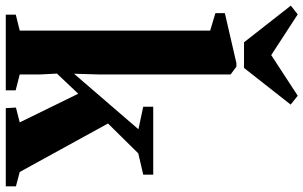

<svg xmlns="http://www.w3.org/2000/svg" viewBox="-238 -858 1076 681"><g transform="rotate(90 300.5 -518.0)"><path d="M12.5 0V-35.5L69 -49.5V-725L7 -743.5V-777L184.5 -818H197L224.5 -797.5V-326.5L222 -242L419 -470.5L339 -487.5V-523H580V-487.5L504.5 -470L398.5 -362.5L570.5 -49.5L621.5 -36V0H344L342 -36L394.5 -49.5L293 -257L221.5 -181.5L224.5 -123V-49.5L281 -35V0ZM110.5 -845 -19.5 -1011 11.5 -1035.5 156 -941.5 300 -1035.5 331.5 -1010.5 201.5 -845Z"/></g></svg>

Font: Merriweather 96pt ExtraBold
Style: Regular
Weight: 800
Version: Version 2.100